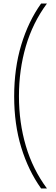

<svg xmlns="http://www.w3.org/2000/svg" viewBox="-20 -820 315 1084"><path d="M60 -276Q60 -434 100 -566.5Q140 -699 212 -800H245Q165 -692 126 -559Q87 -426 87 -277Q87 -128 126 4Q165 136 245 244H212Q140 143 100 12.5Q60 -118 60 -276Z"/></svg>

Font: Noto Sans Tamil SemiCondensed Thin
Style: Regular
Weight: 100
Width: 4
Designer: Jelle Bosma - Monotype Design Team
Foundry: Monotype Imaging Inc.
Version: Version 2.004; ttfautohint (v1.8.4.7-5d5b)